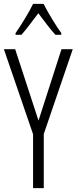

<svg xmlns="http://www.w3.org/2000/svg" viewBox="-20 -967 394 987"><path d="M204 -947H150C129 -903 88 -837 60 -797V-788H90C116 -816 149 -863 177 -899C206 -861 237 -818 265 -788H295V-797C272 -828 227 -901 204 -947ZM178 -347 58 -714H0L150 -277V0H205V-278L354 -714H296Z"/></svg>

Font: Noto Sans Thai Looped ExtraCondensed Light
Style: Regular
Weight: 300
Width: 2
Designer: Sasikarn Vongin, Ben Mitchell
Foundry: The Fontpad Ltd
Version: Version 1.001